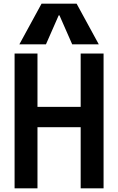

<svg xmlns="http://www.w3.org/2000/svg" viewBox="-20 -1020 640 1040"><path d="M59 0V-730H183V-441H417V-730H541V0H417V-331H183V0ZM85 -780 205 -1000H395L515 -780H371L302 -937H298L229 -780Z"/></svg>

Font: M PLUS Code Latin Expanded SemiBold
Style: Regular
Weight: 600
Width: 7
Designer: Coji Morishita
Foundry: UNDERFOREST DESIGN
Version: Version 1.002; ttfautohint (v1.8.3)